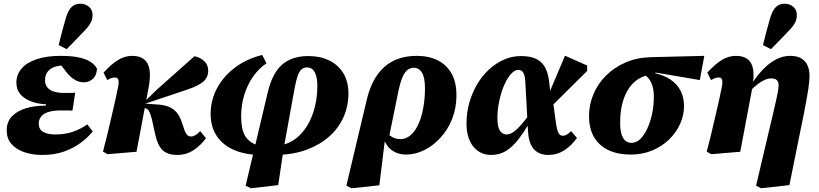

<svg xmlns="http://www.w3.org/2000/svg" viewBox="-20 -816 4396 1031"><path d="M208 16Q152 16 108.5 0.5Q65 -15 40.5 -44Q16 -73 16 -116Q16 -162 44.5 -191.5Q73 -221 120.5 -235Q168 -249 226 -249L227 -256Q181 -258 144.5 -272.5Q108 -287 88 -311.5Q68 -336 68 -372Q68 -416 96.5 -448.5Q125 -481 178 -498.5Q231 -516 304 -516Q363 -516 401.5 -508Q440 -500 464 -485Q488 -470 501 -448Q499 -411 478.5 -392.5Q458 -374 431 -374Q403 -374 380 -388.5Q357 -403 337 -428L292 -487H407L408 -457Q389 -461 368.5 -462.5Q348 -464 321 -464Q291 -464 268.5 -455Q246 -446 234 -428.5Q222 -411 222 -385Q222 -362 234 -347Q246 -332 268.5 -324.5Q291 -317 323 -317Q342 -317 355.5 -317Q369 -317 384 -318L369 -222Q360 -223 343 -223Q326 -223 308 -223Q268 -223 241 -215Q214 -207 201 -190.5Q188 -174 188 -152Q188 -122 211.5 -108Q235 -94 277 -94Q330 -94 371.5 -108.5Q413 -123 449 -148L478 -110Q451 -77 412.5 -48.5Q374 -20 323 -2Q272 16 208 16ZM295 -574Q304 -610 313 -645Q322 -680 332 -714Q341 -745 352.5 -763Q364 -781 378.5 -788.5Q393 -796 411 -796Q439 -796 458 -779.5Q477 -763 477 -735Q477 -712 466 -692Q455 -672 433 -650Q409 -624 386 -601Q363 -578 338 -552Z M533 -2Q547 -55 557 -96.5Q567 -138 575.5 -175.5Q584 -213 593 -251Q602 -289 611 -335Q616 -354 617 -368.5Q618 -383 613.5 -391.5Q609 -400 597 -400Q588 -400 578 -396.5Q568 -393 556 -386L536 -426Q576 -470 612.5 -493Q649 -516 690 -516Q730 -516 753 -498Q776 -480 782.5 -444Q789 -408 779 -351L713 -1L557 12ZM931 16Q883 16 855.5 -7.5Q828 -31 814 -92L796 -174Q787 -208 779.5 -220.5Q772 -233 756 -236L738 -239V-274H760L825 -337L1024 -514Q1055 -508 1076.5 -488Q1098 -468 1098 -437Q1098 -400 1071 -377Q1044 -354 983 -334L759 -259H765L823 -255Q862 -253 887.5 -242Q913 -231 929.5 -211Q946 -191 956 -160L970 -119Q978 -97 986.5 -90Q995 -83 1007 -83Q1017 -83 1029.5 -90.5Q1042 -98 1055 -112L1086 -74Q1058 -35 1019 -9.5Q980 16 931 16Z M1327 195 1299 181 1418 -321Q1443 -425 1496 -470Q1549 -515 1636 -515Q1699 -515 1747.5 -491.5Q1796 -468 1823.5 -423Q1851 -378 1851 -315Q1851 -247 1825 -188Q1799 -129 1749.5 -84.5Q1700 -40 1630.5 -13.5Q1561 13 1472 16L1469 -45L1501 -39Q1557 -54 1598 -99Q1639 -144 1661.5 -210Q1684 -276 1684 -354Q1684 -403 1670 -428.5Q1656 -454 1628 -454Q1611 -454 1599 -443.5Q1587 -433 1578.5 -409Q1570 -385 1562 -342L1503 -17L1474 178ZM1367 16Q1287 13 1229.5 -14Q1172 -41 1141.5 -89.5Q1111 -138 1111 -204Q1111 -276 1144 -339.5Q1177 -403 1239 -451Q1301 -499 1388 -521L1411 -476Q1369 -448 1338.5 -404Q1308 -360 1291.5 -306Q1275 -252 1275 -193Q1275 -147 1283.5 -116.5Q1292 -86 1310 -68Q1328 -50 1354 -39L1379 -43Z M1868 195 1840 181 1950 -283Q1978 -399 2045 -457.5Q2112 -516 2218 -516Q2282 -516 2329.5 -492.5Q2377 -469 2404 -422.5Q2431 -376 2431 -305Q2431 -235 2407.5 -176.5Q2384 -118 2344 -75Q2304 -32 2256.5 -9Q2209 14 2160 14Q2116 14 2083 -10Q2050 -34 2037 -84L2056 -102Q2071 -88 2089 -78.5Q2107 -69 2130 -69Q2153 -69 2173.5 -82Q2194 -95 2210 -119Q2226 -143 2237.5 -177Q2249 -211 2255.5 -253Q2262 -295 2262 -342Q2262 -398 2246.5 -425Q2231 -452 2202 -452Q2184 -452 2169 -441Q2154 -430 2142 -403Q2130 -376 2120 -330L2067 -70L2047 -65L2017 179Z M2618 16Q2558 16 2521.5 -29Q2485 -74 2485 -154Q2485 -211 2500 -264Q2515 -317 2542 -363Q2569 -409 2606 -443Q2643 -477 2686.5 -496Q2730 -515 2778 -515Q2828 -515 2859.5 -499.5Q2891 -484 2907.5 -453Q2924 -422 2929 -375L2936 -312L2946 -299L2964 -165Q2970 -118 2978.5 -102.5Q2987 -87 3002 -87Q3013 -87 3023.5 -93Q3034 -99 3047 -112L3078 -75Q3048 -33 3009.5 -8.5Q2971 16 2924 16Q2892 16 2868 2.5Q2844 -11 2830.5 -40Q2817 -69 2815 -117L2801 -372Q2800 -410 2790 -425.5Q2780 -441 2764 -441Q2747 -441 2731 -426Q2715 -411 2700.5 -385.5Q2686 -360 2675 -327Q2664 -294 2657.5 -256.5Q2651 -219 2651 -181Q2651 -133 2665 -113.5Q2679 -94 2699 -94Q2719 -94 2739.5 -109Q2760 -124 2783 -151Q2806 -178 2831 -213L2845 -151H2820Q2793 -106 2764 -68Q2735 -30 2699.5 -7Q2664 16 2618 16ZM2930 -234 2906 -262 3014 -517 3133 -464V-435Z M3366 14Q3299 14 3249 -9Q3199 -32 3171 -78Q3143 -124 3143 -193Q3143 -254 3166.5 -310Q3190 -366 3234 -410Q3278 -454 3339 -480.5Q3400 -507 3475 -509L3762 -516L3738 -386L3503 -426L3473 -415Q3439 -410 3412.5 -394.5Q3386 -379 3366.5 -354.5Q3347 -330 3334.5 -299Q3322 -268 3316 -232.5Q3310 -197 3310 -157Q3310 -103 3325.5 -76Q3341 -49 3371 -49Q3397 -49 3418.5 -70Q3440 -91 3456.5 -127Q3473 -163 3482 -207Q3491 -251 3491 -296Q3491 -329 3484 -352.5Q3477 -376 3465 -392Q3453 -408 3438 -417L3484 -426Q3543 -414 3580 -389Q3617 -364 3635 -328Q3653 -292 3653 -247Q3653 -197 3632 -150.5Q3611 -104 3573 -67Q3535 -30 3482.5 -8Q3430 14 3366 14Z M3775 -2Q3789 -55 3799 -96.5Q3809 -138 3817.5 -175.5Q3826 -213 3835 -251Q3844 -289 3853 -335Q3858 -354 3859 -368.5Q3860 -383 3855.5 -391.5Q3851 -400 3839 -400Q3830 -400 3820 -396.5Q3810 -393 3798 -386L3778 -426Q3818 -470 3854.5 -493Q3891 -516 3932 -516Q3972 -516 3995 -498Q4018 -480 4024 -444Q4030 -408 4021 -351L3955 -1L3799 12ZM4040 181 4095 -53Q4116 -141 4129 -196.5Q4142 -252 4149 -283.5Q4156 -315 4158.5 -332Q4161 -349 4161 -360Q4161 -376 4151.5 -385.5Q4142 -395 4122 -395Q4105 -395 4086.5 -387Q4068 -379 4048 -363.5Q4028 -348 4004 -324L3998 -375H4023Q4051 -417 4082.5 -448.5Q4114 -480 4149 -498Q4184 -516 4223 -516Q4261 -516 4283.5 -502Q4306 -488 4316.5 -464Q4327 -440 4327 -409Q4327 -395 4325.5 -379.5Q4324 -364 4321 -341.5Q4318 -319 4311.5 -284Q4305 -249 4295 -197Q4285 -145 4269 -70L4219 178L4067 195ZM4077 -574Q4086 -610 4095 -645Q4104 -680 4114 -714Q4123 -745 4134.5 -763Q4146 -781 4160.5 -788.5Q4175 -796 4193 -796Q4221 -796 4240 -779.5Q4259 -763 4259 -735Q4259 -712 4248 -692Q4237 -672 4215 -650Q4191 -624 4168 -601Q4145 -578 4120 -552Z"/></svg>

Font: Source Serif 4 ExtraBold
Style: Italic
Weight: 800
Italic angle: -12°
Designer: Frank Grießhammer
Foundry: Adobe Systems Incorporated
Version: Version 4.004;hotconv 1.0.116;makeotfexe 2.5.65601